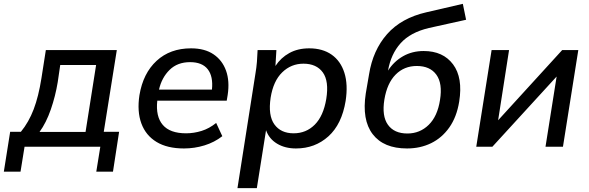

<svg xmlns="http://www.w3.org/2000/svg" viewBox="-55 -765 3071 1001"><path d="M-35 130 -2 -78H54Q95 -128 120.5 -195Q146 -262 161 -357L184 -504H554L486 -78H566L534 130H447L468 0H73L52 130ZM151 -77H391L446 -426H259L246 -337Q234 -264 210 -194.5Q186 -125 151 -77Z M904 9Q817 9 761 -25Q705 -59 682 -121.5Q659 -184 672 -269Q691 -383 761.5 -448Q832 -513 941 -513Q1012 -513 1058 -482Q1104 -451 1123.5 -396.5Q1143 -342 1132 -270L1127 -240H765Q756 -158 793.5 -114Q831 -70 915 -70Q956 -70 996 -82.5Q1036 -95 1072 -124L1104 -55Q1063 -23 1011 -7Q959 9 904 9ZM936 -441Q870 -441 829 -400.5Q788 -360 774 -298H1050Q1057 -367 1028 -404Q999 -441 936 -441Z M1183 216 1277 -383Q1282 -412 1284.5 -442.5Q1287 -473 1288 -504H1386L1381 -421Q1409 -464 1453.5 -488.5Q1498 -513 1557 -513Q1627 -513 1674 -480Q1721 -447 1740.5 -385.5Q1760 -324 1747 -239Q1727 -117 1657 -54Q1587 9 1488 9Q1431 9 1389.5 -16Q1348 -41 1332 -86L1284 216ZM1476 -70Q1541 -70 1586 -115Q1631 -160 1646 -249Q1661 -342 1628 -387.5Q1595 -433 1527 -433Q1463 -433 1416.5 -388Q1370 -343 1356 -256Q1342 -163 1375.5 -116.5Q1409 -70 1476 -70Z M2067 9Q1945 9 1888 -65.5Q1831 -140 1852 -278L1869 -377Q1889 -503 1963 -587Q2037 -671 2168 -701L2358 -745L2375 -662L2181 -619Q2084 -596 2033.5 -539.5Q1983 -483 1968 -397Q1999 -445 2046.5 -472Q2094 -499 2154 -499Q2255 -499 2307 -429.5Q2359 -360 2339 -235Q2326 -155 2287.5 -100.5Q2249 -46 2192.5 -18.5Q2136 9 2067 9ZM2069 -69Q2134 -69 2180 -114Q2226 -159 2239 -244Q2253 -330 2220 -375.5Q2187 -421 2118 -421Q2052 -421 2007.5 -376Q1963 -331 1949 -246Q1935 -160 1967.5 -114.5Q2000 -69 2069 -69Z M2428 0 2508 -504H2599L2542 -138L2876 -504H2960L2880 0H2789L2847 -366L2512 0Z"/></svg>

Font: Mulish SemiBold
Style: Italic
Weight: 600
Italic angle: -9°
Designer: Vernon Adams
Foundry: Vernon Adams
Version: Version 3.603; ttfautohint (v1.8.3)